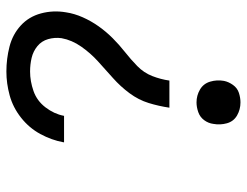

<svg xmlns="http://www.w3.org/2000/svg" viewBox="-108 -470 791 616"><g transform="rotate(90 288.0 -162.5)"><path d="M309 -397Q324 -397 340 -402.5Q356 -408 366 -421.5Q376 -435 378 -451Q382 -473 376 -494.5Q370 -516 351 -527Q332 -538 309 -538Q294 -538 278.5 -533Q263 -528 253 -514Q243 -500 240 -485Q236 -462 242.5 -440.5Q249 -419 268 -408Q287 -397 309 -397ZM210 213Q248 213 286.5 202.5Q325 192 358 166Q391 140 410.5 104Q430 68 437 30V28H352V29Q346 60 325 87.5Q304 115 272.5 126Q241 137 210 137Q187 137 166 132Q145 127 128.5 113.5Q112 100 106 79Q100 58 103 36Q109 3 130 -27Q151 -57 177.5 -81Q204 -105 231 -129Q258 -153 279.5 -182Q301 -211 311 -243.5Q321 -276 326 -310H239Q235 -282 224.5 -255Q214 -228 192.5 -207Q171 -186 147.5 -167.5Q124 -149 103 -128Q82 -107 65 -83Q48 -59 36 -32Q24 -5 20 22Q13 63 23.5 102Q34 141 62.5 167Q91 193 130 203Q169 213 210 213Z"/></g></svg>

Font: Iosevka Sparkle
Style: Italic
Weight: 400
Italic angle: -9°
Designer: Belleve Invis
Foundry: Belleve Invis
Version: Version 4.5.0; ttfautohint (v1.8.3)